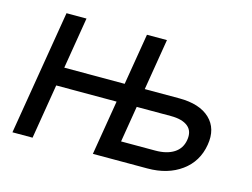

<svg xmlns="http://www.w3.org/2000/svg" viewBox="-79 -666 1045 797"><g transform="rotate(15 444.0 -268.0)"><path d="M443.4 0 457 -80.1H620.1Q669.4 -80.1 700 -99.6Q730.5 -119.1 736.8 -156.2Q743.7 -195.3 719.5 -215.3Q695.3 -235.4 646 -235.4H481.4L494.6 -315.4H660.2Q748 -315.4 792.2 -273.4Q836.4 -231.4 824.2 -159.7Q812 -85.4 753.4 -42.7Q694.8 0 607.9 0ZM27.8 0 116.7 -535.6H202.6L114.3 0ZM132.3 -234.9 145.5 -314.9H445.3L432.1 -234.9ZM373.5 0 462.4 -535.6H548.3L460 0Z"/></g></svg>

Font: Inter 20pt
Style: Italic
Weight: 400
Italic angle: -9.3988°
Version: Version 4.001;git-66647c0bb